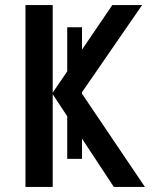

<svg xmlns="http://www.w3.org/2000/svg" viewBox="-20 -734 611 754"><path d="M302 -110H244V-627H302ZM549 0H427L187 -364V0H80V-714H187V-370L421 -714H538L300 -369Z"/></svg>

Font: Noto Sans Display SemiCondensed Medium
Style: Regular
Weight: 500
Width: 4
Designer: Monotype Design Team
Foundry: Monotype Imaging Inc.
Version: Version 2.003